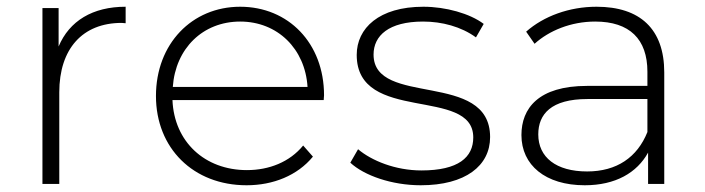

<svg xmlns="http://www.w3.org/2000/svg" viewBox="-20 -546 2092 570"><path d="M154 -522C154 -522 154 -408 154 -408C186 -484 255 -526 353 -526C353 -526 353 -477 353 -477C349 -477 345 -478 341 -478C225 -478 156 -401 156 -272C156 -272 156 0 156 0C156 0 106 0 106 0C106 0 106 -522 106 -522C106 -522 154 -522 154 -522Z M942 -263C942 -259 941 -254 941 -249C941 -249 492 -249 492 -249C497 -125 588 -41 713 -41C779 -41 840 -65 880 -114C880 -114 909 -81 909 -81C863 -25 791 4 712 4C554 4 443 -106 443 -261C443 -416 550 -526 693 -526C836 -526 942 -418 942 -263ZM693 -482C582 -482 501 -402 493 -288C493 -288 893 -288 893 -288C886 -401 804 -482 693 -482Z M1229 4C1143 4 1061 -25 1020 -63C1020 -63 1043 -103 1043 -103C1083 -69 1154 -40 1231 -40C1341 -40 1385 -79 1385 -138C1385 -290 1039 -178 1039 -383C1039 -462 1105 -526 1237 -526C1303 -526 1375 -506 1416 -475C1416 -475 1393 -435 1393 -435C1349 -467 1292 -482 1236 -482C1134 -482 1089 -440 1089 -384C1089 -227 1435 -338 1435 -139C1435 -54 1362 4 1229 4Z M1751 -526C1880 -526 1952 -460 1952 -331C1952 -331 1952 0 1952 0C1952 0 1904 0 1904 0C1904 0 1904 -93 1904 -93C1871 -33 1807 4 1716 4C1599 4 1528 -56 1528 -145C1528 -224 1578 -291 1723 -291C1723 -291 1902 -291 1902 -291C1902 -291 1902 -333 1902 -333C1902 -430 1849 -482 1747 -482C1675 -482 1610 -455 1567 -416C1567 -416 1542 -452 1542 -452C1594 -498 1670 -526 1751 -526ZM1723 -37C1811 -37 1872 -79 1902 -154C1902 -154 1902 -252 1902 -252C1902 -252 1724 -252 1724 -252C1616 -252 1578 -207 1578 -147C1578 -79 1631 -37 1723 -37Z"/></svg>

Font: TamingNoise
Style: Regular
Weight: 500
Designer: Julieta Ulanovsky
Foundry: Julieta Ulanovsky
Version: ""